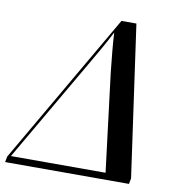

<svg xmlns="http://www.w3.org/2000/svg" viewBox="-129 -788 804 861"><g transform="rotate(10 272.5 -357.0)"><path d="M-49 0 -44 -26 355 -714H423L520 -26L515 0ZM-28 -31H403L348 -476Q343 -523 338.5 -570Q334 -617 332 -657Q310 -614 284.5 -569.5Q259 -525 231 -477Z"/></g></svg>

Font: Noto Serif Display SemiCondensed Medium
Style: Italic
Weight: 500
Width: 4
Italic angle: -12°
Designer: Monotype Design Team
Foundry: Monotype Imaging Inc.
Version: Version 2.009